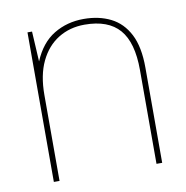

<svg xmlns="http://www.w3.org/2000/svg" viewBox="-66 -602 645 665"><g transform="rotate(-10 256.5 -269.0)"><path d="M71 0V-526H87L93 -420Q119 -482 165.5 -510Q212 -538 270 -538Q324 -538 365 -517.5Q406 -497 429 -452.5Q452 -408 452 -335V0H432V-330Q432 -427 392.5 -472.5Q353 -518 270 -518Q218 -518 177.5 -493Q137 -468 114 -420Q91 -372 91 -302V0Z"/></g></svg>

Font: DM Sans 9pt Thin
Style: Regular
Weight: 250
Version: Version 4.004;gftools[0.9.30]